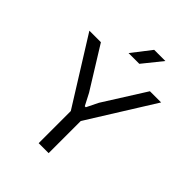

<svg xmlns="http://www.w3.org/2000/svg" viewBox="-255 -1073 1213 1213"><g transform="rotate(45 351.0 -466.5)"><path d="M306 0V-287L30 -729H133L306 -450L347 -371H356L395 -450L571 -729H671L395 -287V0ZM305 -804 405 -933H505L401 -804Z"/></g></svg>

Font: Hubot Sans Condensed ExtraLight
Style: Regular
Weight: 400
Version: Version 2.000